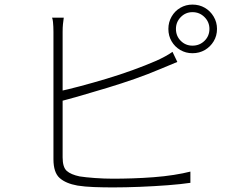

<svg xmlns="http://www.w3.org/2000/svg" viewBox="-20 -814 1040 837"><path d="M747 -688Q747 -657 768 -636Q789 -615 819 -615Q850 -615 871.5 -636Q893 -657 893 -688Q893 -718 871.5 -739.5Q850 -761 819 -761Q789 -761 768 -739.5Q747 -718 747 -688ZM714 -688Q714 -717 728 -741.5Q742 -766 766 -780Q790 -794 819 -794Q849 -794 873 -780Q897 -766 911.5 -741.5Q926 -717 926 -688Q926 -658 911.5 -634Q897 -610 873 -596Q849 -582 819 -582Q790 -582 766 -596Q742 -610 728 -634Q714 -658 714 -688ZM258 -737Q256 -723 254.5 -709Q253 -695 253 -675Q253 -663 253 -623.5Q253 -584 253 -528Q253 -472 253 -409.5Q253 -347 253 -289.5Q253 -232 253 -189Q253 -146 253 -128Q253 -85 271 -69Q289 -53 327 -45Q352 -41 393 -38Q434 -35 473 -35Q513 -35 558.5 -36.5Q604 -38 650 -41.5Q696 -45 737.5 -51.5Q779 -58 810 -66V-17Q770 -11 711 -6.5Q652 -2 589 0.5Q526 3 472 3Q431 3 390 1.5Q349 0 318 -5Q267 -14 240 -38Q213 -62 213 -120Q213 -141 213 -185.5Q213 -230 213 -289Q213 -348 213 -410.5Q213 -473 213 -528.5Q213 -584 213 -623.5Q213 -663 213 -675Q213 -687 212.5 -697.5Q212 -708 211 -718.5Q210 -729 207 -737ZM234 -415Q276 -424 330.5 -438.5Q385 -453 443.5 -470.5Q502 -488 558.5 -508.5Q615 -529 661 -549Q681 -558 699.5 -568Q718 -578 732 -588L753 -544Q738 -538 717 -529Q696 -520 676 -512Q627 -491 568.5 -470.5Q510 -450 449 -431.5Q388 -413 332.5 -397Q277 -381 234 -370Z"/></svg>

Font: Noto Sans KR ExtraLight
Style: Regular
Weight: 250
Designer: Ryoko NISHIZUKA  (kana, bopomofo & ideographs); Paul D. Hunt (Latin, Greek & Cyrillic); Sandoll Communications , Soo-you
Foundry: Adobe
Version: Version 2.004-H2;hotconv 1.0.118;makeotfexe 2.5.65603